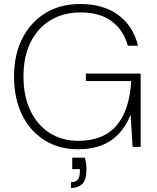

<svg xmlns="http://www.w3.org/2000/svg" viewBox="-20 -732 784 957"><path d="M369 12Q273 12 200.5 -34Q128 -80 89 -161.5Q50 -243 50 -351Q50 -459 91 -540Q132 -621 206 -666.5Q280 -712 380 -712Q494 -712 568.5 -658Q643 -604 668 -504H617Q597 -580 538 -625Q479 -670 381 -670Q297 -670 233 -632Q169 -594 133 -522.5Q97 -451 97 -351Q97 -253 131.5 -180.5Q166 -108 228 -69Q290 -30 370 -30Q496 -30 561 -106.5Q626 -183 634 -328H408V-365H681V0H641L631 -160Q608 -103 571.5 -64.5Q535 -26 485 -7Q435 12 369 12ZM334 205V176Q358 176 368 162.5Q378 149 378 124V111H340V54H403Q407 68 409 83.5Q411 99 411 111Q411 166 389.5 185.5Q368 205 334 205Z"/></svg>

Font: DM Sans 9pt ExtraLight
Style: Regular
Weight: 250
Version: Version 4.004;gftools[0.9.30]